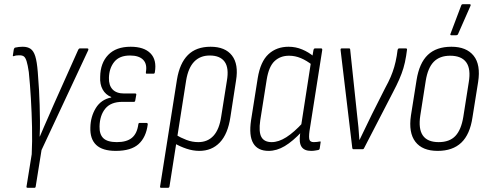

<svg xmlns="http://www.w3.org/2000/svg" viewBox="-20 -715 2341 920"><path d="M112 185Q110 185 108 183.5Q106 182 107 179L132 24Q135 -37 133.5 -106Q132 -175 128 -243Q124 -311 118 -370Q113 -404 107.5 -421.5Q102 -439 94.5 -444.5Q87 -450 74 -450Q68 -450 61 -449.5Q54 -449 46 -446Q40 -444 42 -452L46 -478Q48 -486 53 -487Q61 -489 70.5 -490Q80 -491 89 -491Q112 -491 126.5 -481Q141 -471 149 -445.5Q157 -420 161 -370Q165 -320 167 -283.5Q169 -247 170 -212Q171 -174 171.5 -136.5Q172 -99 170 -61H171Q181 -85 191.5 -109Q202 -133 213.5 -159Q225 -185 237 -213L355 -477Q358 -483 363 -483H398Q402 -483 403 -481Q404 -479 403 -475L179 4L151 179Q150 185 145 185Z M535 8Q471 8 441 -20.5Q411 -49 413 -104Q414 -156 439 -197Q464 -238 513 -248V-250Q486 -261 472 -286Q458 -311 460 -347Q461 -413 498.5 -452Q536 -491 606 -491Q670 -491 701 -459.5Q732 -428 722 -369Q721 -362 716 -362H682Q678 -362 679 -369Q686 -408 666 -428.5Q646 -449 603 -449Q552 -449 527.5 -418.5Q503 -388 502 -342Q501 -306 519.5 -286.5Q538 -267 575 -267H628Q634 -267 633 -261L628 -233Q627 -227 622 -227H567Q511 -227 484.5 -194.5Q458 -162 457 -109Q456 -71 475.5 -52.5Q495 -34 540 -34Q587 -34 612 -54.5Q637 -75 643 -120Q644 -126 649 -126H682Q688 -126 688 -119Q680 -57 644 -24.5Q608 8 535 8Z M753 185Q746 185 747 179L828 -334Q841 -412 880.5 -451.5Q920 -491 989 -491Q1059 -491 1091.5 -449Q1124 -407 1111 -329L1084 -154Q1072 -73 1033.5 -32.5Q995 8 935 8Q905 8 873.5 -2.5Q842 -13 815 -29L821 -70Q846 -55 873.5 -44.5Q901 -34 930 -34Q975 -34 1003 -64.5Q1031 -95 1040 -157L1067 -327Q1078 -389 1056.5 -419Q1035 -449 985 -449Q939 -449 910.5 -419.5Q882 -390 872 -330L792 179Q791 185 784 185Z M1267 8Q1215 8 1193.5 -28.5Q1172 -65 1183 -139L1215 -341Q1228 -420 1266.5 -455.5Q1305 -491 1363 -491Q1397 -491 1428 -478Q1459 -465 1484 -444L1477 -403Q1449 -425 1421.5 -436.5Q1394 -448 1365 -448Q1323 -448 1295.5 -422Q1268 -396 1258 -334L1227 -138Q1219 -83 1232.5 -58.5Q1246 -34 1282 -34Q1315 -34 1352 -57.5Q1389 -81 1432 -128L1427 -85Q1383 -38 1344.5 -15Q1306 8 1267 8ZM1471 8Q1438 8 1425 -11.5Q1412 -31 1418 -73L1422 -96V-107L1470 -417L1475 -434L1482 -475Q1484 -483 1489 -483H1519Q1525 -483 1524 -475L1463 -87Q1459 -56 1463 -45Q1467 -34 1484 -34Q1492 -34 1499 -35Q1506 -36 1512 -37Q1518 -39 1516 -31L1512 -4Q1511 3 1504 4Q1498 5 1489.5 6.5Q1481 8 1471 8Z M1674 0Q1669 0 1668 -6L1612 -475Q1611 -483 1617 -483H1653Q1658 -483 1658 -477L1691 -165Q1695 -134 1697.5 -105Q1700 -76 1702 -45H1703Q1718 -76 1732.5 -106Q1747 -136 1762 -167L1825 -292Q1842 -323 1852 -346.5Q1862 -370 1869 -394Q1876 -418 1881 -447L1885 -475Q1887 -483 1892 -483H1925Q1932 -483 1930 -475L1926 -447Q1921 -415 1913 -388.5Q1905 -362 1893 -334.5Q1881 -307 1862 -271L1724 -4Q1722 0 1718 0Z M2077 8Q2004 8 1970.5 -35.5Q1937 -79 1949 -161L1976 -331Q1989 -413 2030 -452Q2071 -491 2143 -491Q2215 -491 2249.5 -448Q2284 -405 2271 -322L2244 -153Q2232 -71 2190.5 -31.5Q2149 8 2077 8ZM2082 -34Q2134 -34 2162 -63.5Q2190 -93 2200 -155L2226 -320Q2237 -385 2214 -416.5Q2191 -448 2137 -448Q2087 -448 2058.5 -419Q2030 -390 2020 -328L1994 -162Q1984 -98 2006 -66Q2028 -34 2082 -34ZM2142 -546Q2139 -546 2138 -548.5Q2137 -551 2139 -554L2190 -689Q2191 -692 2193 -693.5Q2195 -695 2200 -695H2230Q2234 -695 2235 -692.5Q2236 -690 2234 -686L2175 -552Q2173 -546 2164 -546Z"/></svg>

Font: Sofia Sans Condensed Light
Style: Italic
Weight: 300
Italic angle: -9°
Version: Version 4.100